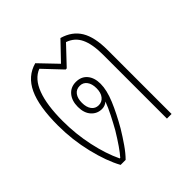

<svg xmlns="http://www.w3.org/2000/svg" viewBox="-141 -619 733 733"><g transform="rotate(-45 225.5 -252.5)"><path d="M106 0Q79 -49 61 -123.5Q43 -198 43 -276Q43 -379 69 -434.5Q95 -490 150 -505L218 -434L286 -505Q335 -491 358 -453Q381 -415 381 -346V0H356V-346Q356 -402 340.5 -434.5Q325 -467 290 -479L221 -406H215L146 -479Q107 -464 87.5 -412.5Q68 -361 68 -275Q68 -204 82.5 -137Q97 -70 121 -20H124Q148 -47 185 -108Q199 -133 213 -160.5Q227 -188 236 -212Q223 -201 207 -201Q181 -201 164 -220Q147 -239 147 -272Q147 -305 164 -325Q181 -345 209 -345Q238 -345 254.5 -325.5Q271 -306 271 -273Q271 -239 252.5 -194.5Q234 -150 204 -98Q187 -70 169 -44Q151 -18 133 0ZM208 -220Q226 -220 237 -234Q248 -248 248 -272Q248 -296 237.5 -310Q227 -324 209 -324Q190 -324 179.5 -310Q169 -296 169 -272Q169 -248 179.5 -234Q190 -220 208 -220Z"/></g></svg>

Font: Noto Sans Thai Looped UI Narrow Thin
Style: Regular
Weight: 100
Width: 4
Designer: Cadson Demak Team
Foundry: Cadson Demak Co., Ltd.
Version: Version 1.000; ttfautohint (v1.8.4.7-5d5b)